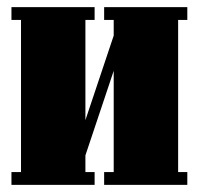

<svg xmlns="http://www.w3.org/2000/svg" viewBox="-20 -520 559 540"><path d="M481 -36.1H506.8V0H272.9V-36.1H299.8V-320.8L220.2 -83V-36.1H246.1V0H12.2V-36.1H39.1V-463.9H12.2V-500H246.1V-463.9H220.2V-182.1L299.8 -419.9V-463.9H272.9V-500H506.8V-463.9H481Z"/></svg>

Font: Lletraferida
Style: Heavy
Weight: 900
Designer: Josep Patau Bellart
Foundry: Josep Patau Bellart
Version: Version 1.000